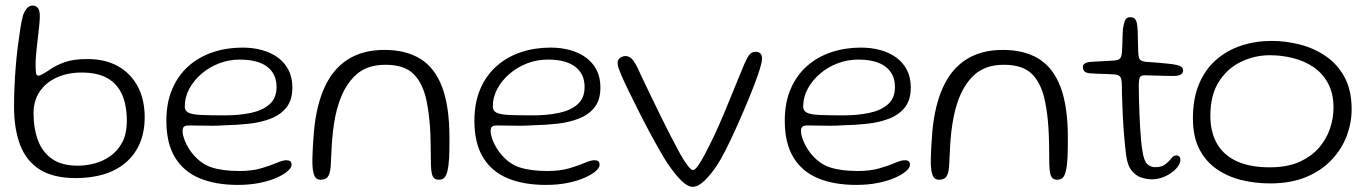

<svg xmlns="http://www.w3.org/2000/svg" viewBox="-20 -648 5018 704"><path d="M258 5Q176 5 126.2 -26.2Q76.5 -57.5 54 -116.2Q31.5 -175 31.5 -257Q31.5 -289 33 -326Q34.5 -363 37.5 -401Q40.5 -439 45 -475.2Q49.5 -511.5 54.2 -541.5Q59 -571.5 64.5 -592Q70.5 -608.5 79.2 -618Q88 -627.5 99.5 -627.5Q113.5 -627.5 119.8 -617.5Q126 -607.5 126 -590Q126 -578 124.5 -561.5Q123 -545 120.8 -525.8Q118.5 -506.5 116.2 -486.2Q114 -466 112.2 -447Q110.5 -428 110.5 -410.5Q110.5 -394.5 111.8 -382.5Q113 -370.5 120.5 -370.5Q126.5 -370.5 138.8 -377.5Q151 -384.5 166 -395Q185.5 -408.5 217.2 -420Q249 -431.5 300.5 -431.5Q366.5 -431.5 413.5 -404.8Q460.5 -378 485.5 -330.2Q510.5 -282.5 510.5 -218.5Q510.5 -164 492.5 -122.2Q474.5 -80.5 441.2 -52Q408 -23.5 361.5 -9.2Q315 5 258 5ZM265.5 -40.5Q294 -40.5 325 -48.2Q356 -56 383.2 -74.8Q410.5 -93.5 427.8 -125.2Q445 -157 445 -205.5Q445 -262 427.5 -301.5Q410 -341 373.5 -361.5Q337 -382 279 -382Q228.5 -382 188.5 -364Q148.5 -346 125.8 -312.5Q103 -279 103 -233Q103 -177 119.2 -133.5Q135.5 -90 171 -65.2Q206.5 -40.5 265.5 -40.5Z M852 30Q769.5 30 711 5.2Q652.5 -19.5 621.2 -71.5Q590 -123.5 590 -205Q590 -272.5 612 -322.8Q634 -373 672.2 -406.5Q710.5 -440 761.2 -456.8Q812 -473.5 869 -473.5Q908 -473.5 941.2 -464.2Q974.5 -455 999.5 -436.5Q1024.5 -418 1038.2 -390.8Q1052 -363.5 1052 -327Q1052 -282 1031 -255Q1010 -228 974.5 -213.8Q939 -199.5 894.2 -194.5Q849.5 -189.5 801.5 -188.5Q782 -187 756.2 -187Q730.5 -187 707.8 -187.5Q685 -188 674.5 -188Q660 -188 654.8 -183.5Q649.5 -179 649.5 -167.5Q649.5 -152.5 658.5 -130.5Q667.5 -108.5 683.5 -87.5Q715 -47.5 756 -34.2Q797 -21 858 -21Q904 -21 938 -31Q972 -41 994.5 -50.8Q1017 -60.5 1030 -60.5Q1039.5 -60.5 1044.2 -56.8Q1049 -53 1049 -43.5Q1049 -33 1034.8 -20.5Q1020.5 -8 994.8 3.5Q969 15 932.8 22.5Q896.5 30 852 30ZM805 -225Q857 -225 899.8 -234Q942.5 -243 968.2 -265.5Q994 -288 994 -329Q994 -377 959.8 -403.2Q925.5 -429.5 859 -429.5Q820 -429.5 783.8 -415.8Q747.5 -402 719.2 -377.8Q691 -353.5 674.2 -322.8Q657.5 -292 657.5 -257Q657.5 -241.5 671.2 -234.8Q685 -228 717.2 -226.5Q749.5 -225 805 -225Z M1155 11Q1141 11 1134.5 -0.2Q1128 -11.5 1126 -37Q1125 -51 1125.5 -69.2Q1126 -87.5 1127.2 -111.5Q1128.5 -135.5 1131 -164.5Q1139.5 -261 1170.2 -328.2Q1201 -395.5 1255.8 -430.2Q1310.5 -465 1389.5 -465Q1468.5 -465 1521.5 -432.2Q1574.5 -399.5 1601.2 -328.5Q1628 -257.5 1628 -142.5Q1628 -120.5 1627.8 -102.2Q1627.5 -84 1626.8 -69.2Q1626 -54.5 1624.5 -43Q1620.5 -12.5 1613 -0.8Q1605.5 11 1589.5 11Q1577.5 11 1571.5 5Q1565.5 -1 1563 -13.5Q1560.5 -26 1560 -45Q1559.5 -88.5 1559 -121.5Q1558.5 -154.5 1556.8 -180.5Q1555 -206.5 1552 -229.8Q1549 -253 1544 -278Q1531 -341.5 1497 -376Q1463 -410.5 1393.5 -410.5Q1325 -410.5 1284.8 -373.2Q1244.5 -336 1223.5 -273Q1214.5 -247 1209.2 -220Q1204 -193 1200.8 -165Q1197.5 -137 1196 -107.2Q1194.5 -77.5 1193 -46.5Q1192 -22.5 1187.2 -10Q1182.5 2.5 1174.5 6.8Q1166.5 11 1155 11Z M1981.5 30Q1899 30 1840.5 5.2Q1782 -19.5 1750.8 -71.5Q1719.5 -123.5 1719.5 -205Q1719.5 -272.5 1741.5 -322.8Q1763.5 -373 1801.8 -406.5Q1840 -440 1890.8 -456.8Q1941.5 -473.5 1998.5 -473.5Q2037.5 -473.5 2070.8 -464.2Q2104 -455 2129 -436.5Q2154 -418 2167.8 -390.8Q2181.5 -363.5 2181.5 -327Q2181.5 -282 2160.5 -255Q2139.5 -228 2104 -213.8Q2068.5 -199.5 2023.8 -194.5Q1979 -189.5 1931 -188.5Q1911.5 -187 1885.8 -187Q1860 -187 1837.2 -187.5Q1814.5 -188 1804 -188Q1789.5 -188 1784.2 -183.5Q1779 -179 1779 -167.5Q1779 -152.5 1788 -130.5Q1797 -108.5 1813 -87.5Q1844.5 -47.5 1885.5 -34.2Q1926.5 -21 1987.5 -21Q2033.5 -21 2067.5 -31Q2101.5 -41 2124 -50.8Q2146.5 -60.5 2159.5 -60.5Q2169 -60.5 2173.8 -56.8Q2178.5 -53 2178.5 -43.5Q2178.5 -33 2164.2 -20.5Q2150 -8 2124.2 3.5Q2098.5 15 2062.2 22.5Q2026 30 1981.5 30ZM1934.5 -225Q1986.5 -225 2029.2 -234Q2072 -243 2097.8 -265.5Q2123.5 -288 2123.5 -329Q2123.5 -377 2089.2 -403.2Q2055 -429.5 1988.5 -429.5Q1949.5 -429.5 1913.2 -415.8Q1877 -402 1848.8 -377.8Q1820.5 -353.5 1803.8 -322.8Q1787 -292 1787 -257Q1787 -241.5 1800.8 -234.8Q1814.5 -228 1846.8 -226.5Q1879 -225 1934.5 -225Z M2520 37Q2501 37 2477.5 13.5Q2454 -10 2427.5 -49Q2416.5 -65.5 2398.8 -96.5Q2381 -127.5 2360.8 -165.2Q2340.5 -203 2320.8 -242.5Q2301 -282 2284.5 -315.8Q2268 -349.5 2258.5 -371.5Q2252 -387 2248.2 -398Q2244.5 -409 2244.5 -417Q2244.5 -425.5 2248.8 -431Q2253 -436.5 2259.8 -439.5Q2266.5 -442.5 2273.5 -442.5Q2286.5 -442.5 2296.8 -432Q2307 -421.5 2318 -398.5Q2322.5 -389 2335 -362.2Q2347.5 -335.5 2365.2 -299Q2383 -262.5 2402.2 -223Q2421.5 -183.5 2440.5 -146.8Q2459.5 -110 2474 -83.5Q2489 -57 2501.5 -40.8Q2514 -24.5 2520.5 -24.5Q2528 -24.5 2539.5 -40.5Q2551 -56.5 2564 -81.5Q2599.5 -147.5 2635.5 -234Q2671.5 -320.5 2709.5 -414Q2721 -440 2729 -449Q2737 -458 2751 -458Q2762 -458 2768 -452Q2774 -446 2774 -434Q2774 -426 2771.8 -415.8Q2769.5 -405.5 2765.5 -393Q2758.5 -370 2744.8 -334.5Q2731 -299 2713.5 -257.5Q2696 -216 2677.5 -175Q2659 -134 2641.5 -99.5Q2624 -65 2610.5 -44Q2587 -8.5 2563.5 14.2Q2540 37 2520 37Z M3119.5 30Q3037 30 2978.5 5.2Q2920 -19.5 2888.8 -71.5Q2857.5 -123.5 2857.5 -205Q2857.5 -272.5 2879.5 -322.8Q2901.5 -373 2939.8 -406.5Q2978 -440 3028.8 -456.8Q3079.5 -473.5 3136.5 -473.5Q3175.5 -473.5 3208.8 -464.2Q3242 -455 3267 -436.5Q3292 -418 3305.8 -390.8Q3319.5 -363.5 3319.5 -327Q3319.5 -282 3298.5 -255Q3277.5 -228 3242 -213.8Q3206.5 -199.5 3161.8 -194.5Q3117 -189.5 3069 -188.5Q3049.5 -187 3023.8 -187Q2998 -187 2975.2 -187.5Q2952.5 -188 2942 -188Q2927.5 -188 2922.2 -183.5Q2917 -179 2917 -167.5Q2917 -152.5 2926 -130.5Q2935 -108.5 2951 -87.5Q2982.5 -47.5 3023.5 -34.2Q3064.5 -21 3125.5 -21Q3171.5 -21 3205.5 -31Q3239.5 -41 3262 -50.8Q3284.5 -60.5 3297.5 -60.5Q3307 -60.5 3311.8 -56.8Q3316.5 -53 3316.5 -43.5Q3316.5 -33 3302.2 -20.5Q3288 -8 3262.2 3.5Q3236.5 15 3200.2 22.5Q3164 30 3119.5 30ZM3072.5 -225Q3124.5 -225 3167.2 -234Q3210 -243 3235.8 -265.5Q3261.5 -288 3261.5 -329Q3261.5 -377 3227.2 -403.2Q3193 -429.5 3126.5 -429.5Q3087.5 -429.5 3051.2 -415.8Q3015 -402 2986.8 -377.8Q2958.5 -353.5 2941.8 -322.8Q2925 -292 2925 -257Q2925 -241.5 2938.8 -234.8Q2952.5 -228 2984.8 -226.5Q3017 -225 3072.5 -225Z M3422.5 11Q3408.5 11 3402 -0.2Q3395.5 -11.5 3393.5 -37Q3392.5 -51 3393 -69.2Q3393.5 -87.5 3394.8 -111.5Q3396 -135.5 3398.5 -164.5Q3407 -261 3437.8 -328.2Q3468.5 -395.5 3523.2 -430.2Q3578 -465 3657 -465Q3736 -465 3789 -432.2Q3842 -399.5 3868.8 -328.5Q3895.5 -257.5 3895.5 -142.5Q3895.5 -120.5 3895.2 -102.2Q3895 -84 3894.2 -69.2Q3893.5 -54.5 3892 -43Q3888 -12.5 3880.5 -0.8Q3873 11 3857 11Q3845 11 3839 5Q3833 -1 3830.5 -13.5Q3828 -26 3827.5 -45Q3827 -88.5 3826.5 -121.5Q3826 -154.5 3824.2 -180.5Q3822.5 -206.5 3819.5 -229.8Q3816.5 -253 3811.5 -278Q3798.5 -341.5 3764.5 -376Q3730.5 -410.5 3661 -410.5Q3592.5 -410.5 3552.2 -373.2Q3512 -336 3491 -273Q3482 -247 3476.8 -220Q3471.5 -193 3468.2 -165Q3465 -137 3463.5 -107.2Q3462 -77.5 3460.5 -46.5Q3459.5 -22.5 3454.8 -10Q3450 2.5 3442 6.8Q3434 11 3422.5 11Z M4203 9.5Q4186.5 9.5 4166.2 3.5Q4146 -2.5 4130 -21.8Q4114 -41 4109 -79.5Q4107 -96 4104.8 -117.8Q4102.5 -139.5 4100.5 -165Q4098.5 -190.5 4097.2 -218.8Q4096 -247 4094.8 -276.8Q4093.5 -306.5 4093.5 -336.5Q4093 -359 4087.5 -366.2Q4082 -373.5 4068 -375Q4059 -376 4042.2 -376.5Q4025.5 -377 4008 -377.5Q3990.5 -378 3978.5 -379Q3963.5 -380 3957 -385.8Q3950.5 -391.5 3950.5 -402Q3950.5 -408.5 3954.2 -412.5Q3958 -416.5 3965.5 -418.8Q3973 -421 3984 -421.5Q4013.5 -423 4031 -424Q4048.5 -425 4064 -426Q4081 -427 4086.8 -433.5Q4092.5 -440 4094 -458Q4095 -468.5 4095.2 -484Q4095.5 -499.5 4096 -515.2Q4096.5 -531 4097.5 -542Q4100.5 -563 4105.8 -574Q4111 -585 4123.5 -585Q4134.5 -585 4140.2 -579.8Q4146 -574.5 4148.2 -564Q4150.5 -553.5 4151.5 -537.5Q4152 -519.5 4152.2 -505.8Q4152.5 -492 4152.8 -481.2Q4153 -470.5 4153.2 -462Q4153.5 -453.5 4154.5 -446.5Q4155.5 -432.5 4162 -427.5Q4168.5 -422.5 4184 -421Q4198 -420.5 4217 -418.8Q4236 -417 4253.5 -415.5Q4271 -414 4280.5 -412.5Q4298 -410 4308 -405.2Q4318 -400.5 4318 -390.5Q4318 -380.5 4310.2 -375.2Q4302.5 -370 4286.5 -369.5Q4250.5 -369.5 4221.2 -370.8Q4192 -372 4176.5 -372Q4164.5 -371.5 4160.2 -365.8Q4156 -360 4155.5 -333.5Q4155.5 -309 4156.2 -283Q4157 -257 4158 -231Q4159 -205 4160.5 -180.2Q4162 -155.5 4164 -133.5Q4166 -111.5 4169 -94.5Q4174.5 -57.5 4186.8 -46.2Q4199 -35 4214.5 -35Q4240 -35 4253.2 -45.8Q4266.5 -56.5 4274.8 -67.2Q4283 -78 4293 -78Q4300.5 -78 4304.2 -74Q4308 -70 4308 -62Q4308 -50.5 4299.2 -38Q4290.5 -25.5 4275.5 -14.8Q4260.5 -4 4241.8 2.8Q4223 9.5 4203 9.5Z M4637 24.5Q4581.5 24.5 4530.5 11.8Q4479.5 -1 4439.8 -29Q4400 -57 4377 -102.5Q4354 -148 4354 -214Q4354 -286.5 4376.5 -340Q4399 -393.5 4439 -428.5Q4479 -463.5 4531.2 -480.8Q4583.5 -498 4643 -498Q4694.5 -498 4746.2 -484.8Q4798 -471.5 4841 -442.2Q4884 -413 4910 -365Q4936 -317 4936 -247.5Q4936 -197.5 4917.8 -149.2Q4899.5 -101 4862.5 -61.8Q4825.5 -22.5 4769.5 1Q4713.5 24.5 4637 24.5ZM4636 -34.5Q4700 -34.5 4744.5 -54.5Q4789 -74.5 4816.8 -107Q4844.5 -139.5 4857 -177.5Q4869.5 -215.5 4869.5 -252.5Q4869.5 -306 4849.2 -343Q4829 -380 4795.5 -402.5Q4762 -425 4720.5 -435.2Q4679 -445.5 4636.5 -445.5Q4580.5 -445.5 4530.5 -421.5Q4480.5 -397.5 4449.2 -348.5Q4418 -299.5 4418 -223.5Q4418 -163.5 4442.5 -121Q4467 -78.5 4515.5 -56.5Q4564 -34.5 4636 -34.5Z"/></svg>

Font: Gluten ExtraLight
Style: Regular
Weight: 250
Designer: Tyler Finck
Foundry: Etcetera Type Company
Version: Version 1.300